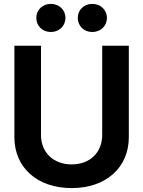

<svg xmlns="http://www.w3.org/2000/svg" viewBox="-20 -965 744 997"><path d="M352.1 11.7C531.7 11.7 648.9 -96.2 648.9 -252.4V-727.5H510.7V-263.7C510.7 -175.3 449.2 -111.3 352.1 -111.3C255.4 -111.3 192.9 -175.3 192.9 -263.7V-727.5H54.7V-252.4C54.7 -96.2 171.9 11.7 352.1 11.7ZM459.5 -798.8C502.4 -798.8 535.2 -830.1 535.2 -872.1C535.2 -913.6 502.4 -944.8 459.5 -944.8C416 -944.8 383.8 -913.6 383.8 -872.1C383.8 -830.1 416 -798.8 459.5 -798.8ZM244.1 -798.8C287.1 -798.8 319.8 -830.1 319.8 -872.1C319.8 -913.6 287.1 -944.8 244.1 -944.8C200.7 -944.8 168.5 -913.6 168.5 -872.1C168.5 -830.1 200.7 -798.8 244.1 -798.8Z"/></svg>

Font: Raveo Display Display SemiBold
Style: Regular
Weight: 600
Designer: Jakub Foglar, Rasmus Andersson (Inter)
Foundry: Jakubfoglar.com
Version: Version 1.100;Glyphs 3.2.3 (3260)